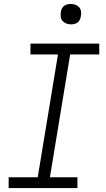

<svg xmlns="http://www.w3.org/2000/svg" viewBox="-20 -957 540 977"><path d="M24 0V-55H172L275 -680H135V-735H485V-680H337L234 -55H374V0ZM341 -833Q328 -833 317 -837.5Q306 -842 298 -851Q290 -860 289 -872.5Q288 -885 290 -898Q291 -906 295.5 -914.5Q300 -923 307.5 -928Q315 -933 323.5 -935Q332 -937 340 -937Q353 -937 364.5 -932.5Q376 -928 383.5 -919Q391 -910 392.5 -897.5Q394 -885 391 -872Q390 -864 385.5 -855.5Q381 -847 374 -842Q367 -837 358 -835Q349 -833 341 -833Z"/></svg>

Font: Iosevka Curly Light
Style: Italic
Weight: 300
Italic angle: -9°
Monospace: yes
Designer: Belleve Invis
Foundry: Belleve Invis
Version: Version 22.1.2; ttfautohint (v1.8.4)